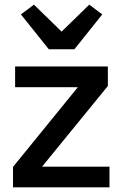

<svg xmlns="http://www.w3.org/2000/svg" viewBox="-20 -806 527 826"><path d="M36 0V-88L315 -431H45V-520H444V-436L161 -89H451V0ZM190 -594 70 -744 126 -786 245 -670 364 -786 420 -744 300 -594Z"/></svg>

Font: IBM Plex Thai Medium
Style: Regular
Weight: 500
Designer: Mike Abbink, Paul van der Laan, Pieter van Rosmalen, Ben Mitchell, Mark Frömberg
Foundry: Bold Monday
Version: Version 1.0